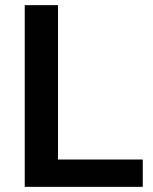

<svg xmlns="http://www.w3.org/2000/svg" viewBox="-20 -725 595 745"><path d="M76 0V-705H205V-106H534V0Z"/></svg>

Font: wassup Sans
Style: Bold
Weight: 700
Version: Version 2.001